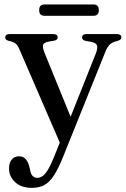

<svg xmlns="http://www.w3.org/2000/svg" viewBox="-20 -622 580 882"><path d="M313.5 -63 260.5 46.5 70.5 -392.5Q61.5 -414 51.5 -422Q41.5 -430 19.5 -434.5Q10.5 -437 7.2 -440.8Q4 -444.5 4 -450.5Q4 -457.5 9.2 -461.5Q14.5 -465.5 24 -465.5H225Q234.5 -465.5 239.8 -461.5Q245 -457.5 245 -450.5Q245 -444.5 241.2 -440.8Q237.5 -437 228 -435L204.5 -431Q182 -427 178 -416.2Q174 -405.5 185 -378.5ZM227 102 269.5 -4 282 -29.5 418.5 -372Q430 -400.5 425.8 -413Q421.5 -425.5 397.5 -430L374.5 -434Q365 -436 361 -440Q357 -444 357 -450.5Q357 -457.5 362.2 -461.5Q367.5 -465.5 377 -465.5H517.5Q526.5 -465.5 532 -461.5Q537.5 -457.5 537.5 -450.5Q537.5 -445 533.8 -441Q530 -437 520.5 -434.5Q496.5 -428.5 484.8 -418Q473 -407.5 463 -381.5L270 98Q247.5 154 227 185Q206.5 216 182.8 228.5Q159 241 126.5 241Q77.5 241 49.5 214.8Q21.5 188.5 21.5 152Q21.5 125.5 34 110.8Q46.5 96 67 96Q87 96 98 108.8Q109 121.5 114.5 142.5L118.5 159.5Q121.5 177.5 130 186.2Q138.5 195 151 195Q163.5 195 175.2 187Q187 179 199.5 158.8Q212 138.5 227 102ZM160 -575.5Q160 -589 166.2 -595.2Q172.5 -601.5 183.5 -601.5H410Q421.5 -601.5 427.8 -595.2Q434 -589 434 -575.5Q434 -562 427.8 -555.8Q421.5 -549.5 410 -549.5H183.5Q172.5 -549.5 166.2 -555.8Q160 -562 160 -575.5Z"/></svg>

Font: Fraunces 36pt
Style: Regular
Weight: 400
Version: Version 1.000;[b76b70a41]